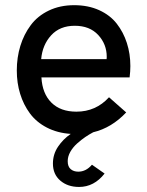

<svg xmlns="http://www.w3.org/2000/svg" viewBox="-20 -522 582 760"><path d="M293 218Q248 218 218.8 193Q189.5 168 189.5 125.5Q189.5 88.5 209.8 58.5Q230 28.5 260 8Q207 4.5 165.5 -17Q124 -38.5 98.5 -73Q73 -107.5 59.8 -150.5Q46.5 -193.5 46.5 -243Q46.5 -294.5 60.5 -340.2Q74.5 -386 101.8 -422.5Q129 -459 173.2 -480.2Q217.5 -501.5 273.5 -501.5Q329 -501.5 372.5 -481.8Q416 -462 442.2 -428.2Q468.5 -394.5 482.2 -351.8Q496 -309 496 -260.5Q496 -239 493 -215.5H144Q147.5 -151.5 183.5 -115.8Q219.5 -80 282.5 -80Q359.5 -80 411.5 -137L479.5 -77Q422 -16 349 1.5Q333 10 317.5 20.5Q302 31 285.2 46Q268.5 61 258.2 79.2Q248 97.5 248 116Q248 137.5 259.8 147.5Q271.5 157.5 290 157.5Q320.5 157.5 344 130L394 165Q352.5 218 293 218ZM143 -288H402L402.5 -297Q402.5 -347 368.8 -383.5Q335 -420 276 -420Q217 -420 182.5 -382.2Q148 -344.5 143 -288Z"/></svg>

Font: HK Grotesk Medium
Style: Regular
Weight: 500
Designer: Alfredo Marco Pradil
Foundry: Hanken Design Co.
Version: Version 3.001;FEAKit 1.0